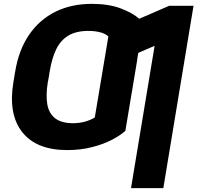

<svg xmlns="http://www.w3.org/2000/svg" viewBox="-20 -757 1009 981"><path d="M681.2 -451.7 654.3 -290 652.8 -281.7 620.6 -88.9Q596.2 -65.9 552.7 -43.2Q509.3 -20.5 450.9 -5.4Q392.6 9.8 323.2 9.8Q166.5 9.8 94 -81.5Q21.5 -172.9 48.3 -335.9L55.7 -380.9L57.6 -391.6Q75.7 -501.5 128.2 -578.6Q180.7 -655.8 262.2 -696.5Q343.8 -737.3 449.2 -737.3Q535.6 -737.3 597.2 -713.9Q658.7 -690.4 691.4 -661.1L844.7 -727.5H968.8L814.5 204.1H649.4L770 -522.9L686.5 -486.8L680.7 -451.7ZM484.9 -279.3 533.7 -570.8Q517.6 -585.9 490.2 -592.5Q462.9 -599.1 432.6 -599.1Q368.7 -599.1 328.9 -575Q289.1 -550.8 266.8 -504.4Q244.6 -458 233.9 -391.6L231.9 -381.8H232.4L230 -367.7L225.1 -339.8H224.6L224.1 -335.9Q213.9 -272.5 221.4 -225.8Q229 -179.2 260.5 -153.6Q292 -127.9 353 -127.4Q389.6 -127.9 418.5 -136.7Q447.3 -145.5 464.4 -157.2Z"/></svg>

Font: Inter Display Extra Bold
Style: Italic
Weight: 800
Italic angle: -9.39999°
Designer: Rasmus Andersson
Foundry: rsms
Version: Version 4.000;git-4fc901f